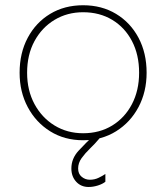

<svg xmlns="http://www.w3.org/2000/svg" viewBox="-20 -540 649 750"><path d="M304.7 7.8Q231.9 7.8 176 -27.1Q120.1 -62 88.4 -121.6Q56.6 -181.2 56.6 -255.9Q56.6 -333 88.4 -392.6Q120.1 -452.1 176 -485.8Q231.9 -519.5 304.7 -519.5Q377.4 -519.5 433.3 -485.8Q489.3 -452.1 521 -392.6Q552.7 -333 552.7 -255.9Q552.7 -181.2 521 -121.6Q489.3 -62 433.3 -27.1Q377.4 7.8 304.7 7.8ZM304.7 -19.5Q369.1 -19.5 418.5 -49.8Q467.8 -80.1 495.6 -133.5Q523.4 -187 523.4 -255.9Q523.4 -326.2 495.6 -379.4Q467.8 -432.6 418.5 -462.4Q369.1 -492.2 304.7 -492.2Q242.7 -492.2 193.1 -462.4Q143.6 -432.6 114.7 -379.4Q85.9 -326.2 85.9 -255.9Q85.9 -187 114.7 -133.5Q143.6 -80.1 193.1 -49.8Q242.7 -19.5 304.7 -19.5ZM326.2 190.4Q296.4 190.4 277.6 169.9Q258.8 149.4 258.8 118.2Q258.8 79.1 287.1 48.6Q315.4 18.1 346.7 -11.7L369.1 0Q351.6 21 332 39.8Q312.5 58.6 298.8 77.6Q285.2 96.7 285.2 118.2Q285.2 139.2 299.1 150.6Q313 162.1 331.1 162.1Q349.6 162.1 365.2 154.5Q380.9 147 391.6 139.6V169.9Q380.9 178.7 362.3 184.6Q343.8 190.4 326.2 190.4Z"/></svg>

Font: Reddit Sans ExtraLight
Style: Regular
Weight: 250
Designer: Stephen Hutchings
Foundry: Reddit
Version: Version 1.014